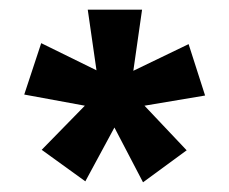

<svg xmlns="http://www.w3.org/2000/svg" viewBox="-20 -738 473 396"><path d="M275 -362 216 -475 156 -364 66 -429 155 -520 30 -543 65 -649 179 -593 161 -718H273L255 -592L369 -647L403 -541L278 -520L365 -428Z"/></svg>

Font: Roundo
Style: Bold
Weight: 700
Designer: Namrata Goyal (Gurmukhi), Shiva Nallaperumal (Latin)
Foundry: Indian Type Foundry
Version: Version 1.000;PS 1.0;hotconv 1.0.88;makeotf.lib2.5.647800